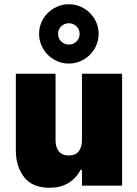

<svg xmlns="http://www.w3.org/2000/svg" viewBox="-20 -879 648 909"><path d="M165 -719Q165 -757 184 -789Q203 -821 235.5 -840Q268 -859 306 -859Q344 -859 376.5 -840Q409 -821 428 -789Q447 -757 447 -719Q447 -681 428 -648.5Q409 -616 376.5 -597Q344 -578 306 -578Q268 -578 235.5 -597Q203 -616 184 -648.5Q165 -681 165 -719ZM357 -719Q357 -740 342 -754.5Q327 -769 306 -769Q285 -769 270 -754.5Q255 -740 255 -719Q255 -697 270 -682.5Q285 -668 306 -668Q327 -668 342 -682.5Q357 -697 357 -719ZM55 -167V-530H243V-214Q243 -182 258.5 -162.5Q274 -143 306 -143Q338 -143 353 -163Q368 -183 368 -214V-530H558V0H368V-75H362Q315 10 215 10Q133 10 94 -40.5Q55 -91 55 -167Z"/></svg>

Font: Be Vietnam Black
Style: Regular
Weight: 900
Designer: Lam Bao; Tony Le; Vietanh Nguyen
Foundry: Yellow Type Foundry
Version: Version 5.000